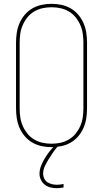

<svg xmlns="http://www.w3.org/2000/svg" viewBox="-20 -763 540 1006"><path d="M250 8Q224 8 198 2.5Q172 -3 149.5 -16Q127 -29 110 -49Q93 -69 82.5 -93Q72 -117 68 -143Q64 -169 64 -195V-540Q64 -566 68 -592Q72 -618 82.5 -642Q93 -666 110 -686Q127 -706 149.5 -719Q172 -732 198 -737.5Q224 -743 250 -743Q276 -743 302 -737.5Q328 -732 350.5 -719Q373 -706 390 -686Q407 -666 417.5 -642Q428 -618 432 -592Q436 -566 436 -540V-195Q436 -169 432 -143Q428 -117 417.5 -93Q407 -69 390 -49Q373 -29 350.5 -16Q328 -3 302 2.5Q276 8 250 8ZM250 -10Q274 -10 297 -15Q320 -20 340.5 -32Q361 -44 376 -62.5Q391 -81 400.5 -102.5Q410 -124 413.5 -147.5Q417 -171 417 -195V-540Q417 -564 413.5 -587.5Q410 -611 400.5 -632.5Q391 -654 376 -672.5Q361 -691 340.5 -703Q320 -715 297 -720Q274 -725 250 -725Q226 -725 203 -720Q180 -715 159.5 -703Q139 -691 124 -672.5Q109 -654 99.5 -632.5Q90 -611 86.5 -587.5Q83 -564 83 -540V-195Q83 -171 86.5 -147.5Q90 -124 99.5 -102.5Q109 -81 124 -62.5Q139 -44 159.5 -32Q180 -20 203 -15Q226 -10 250 -10ZM278 223Q261 223 244.5 219Q228 215 215 205Q202 195 194.5 179.5Q187 164 187 148Q187 126 195.5 105Q204 84 215.5 65Q227 46 241 28.5Q255 11 271 -4L275 -8H286V0Q272 16 259.5 33.5Q247 51 236 69Q225 87 215.5 106.5Q206 126 206 148Q206 161 212 173Q218 185 229 192Q240 199 252.5 202Q265 205 278 205Q287 205 295.5 204Q304 203 313 201V219Q304 221 295 222Q286 223 278 223Z"/></svg>

Font: Iosevka SS04 Thin
Style: Regular
Weight: 100
Monospace: yes
Designer: Belleve Invis
Foundry: Belleve Invis
Version: Version 19.0.0; ttfautohint (v1.8.4)